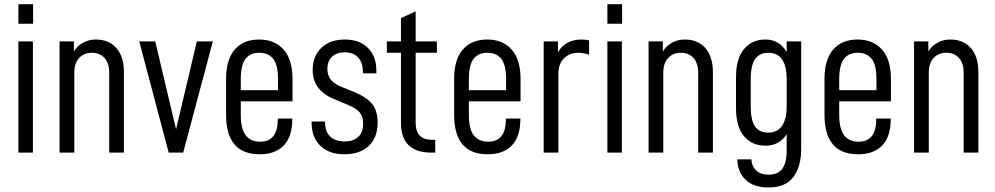

<svg xmlns="http://www.w3.org/2000/svg" viewBox="-20 -709 4623 892"><path d="M65.4 -516.6H132.8V0H65.4ZM65.4 -689.5H133.8V-598.6H65.4Z M256.8 -516.6H323.2V-469.7Q337.9 -495.1 365.2 -510.3Q392.6 -525.4 424.8 -525.4Q486.3 -525.4 521 -485.4Q555.7 -445.3 555.7 -374V0H487.3V-371.1Q487.3 -416 465.3 -439.9Q443.4 -463.9 406.2 -463.9Q370.1 -463.9 347.7 -439.5Q325.2 -415 325.2 -371.1V0H256.8Z M627 -516.6H701.2L797.9 -108.4L894.5 -516.6H968.8L831.1 0H763.7Z M1098.6 -238.3V-176.8Q1098.6 -108.4 1122.1 -79.6Q1145.5 -50.8 1188.5 -50.8Q1270.5 -50.8 1270.5 -154.3V-158.2H1337.9V-155.3Q1337.9 -74.2 1298.3 -33.2Q1258.8 7.8 1186.5 7.8Q1030.3 7.8 1030.3 -175.8V-342.8Q1030.3 -432.6 1070.8 -479Q1111.3 -525.4 1183.6 -525.4Q1255.9 -525.4 1297.4 -479Q1338.9 -432.6 1338.9 -342.8V-238.3ZM1098.6 -340.8V-290H1271.5V-342.8Q1271.5 -408.2 1249 -436Q1226.6 -463.9 1184.6 -463.9Q1142.6 -463.9 1120.6 -435.5Q1098.6 -407.2 1098.6 -340.8Z M1427.7 -138.7V-144.5H1490.2V-138.7Q1490.2 -96.7 1514.6 -74.2Q1539.1 -51.8 1581.1 -51.8Q1620.1 -51.8 1643.6 -72.3Q1667 -92.8 1667 -134.8Q1667 -168 1650.9 -187Q1634.8 -206.1 1596.7 -221.7L1531.2 -249Q1432.6 -290 1432.6 -383.8Q1432.6 -448.2 1473.1 -486.8Q1513.7 -525.4 1582 -525.4Q1650.4 -525.4 1689.5 -486.3Q1728.5 -447.3 1728.5 -380.9V-368.2H1666V-374Q1666 -418 1644 -441.9Q1622.1 -465.8 1581.1 -465.8Q1543.9 -465.8 1522.5 -445.3Q1501 -424.8 1501 -388.7Q1501 -361.3 1514.6 -341.8Q1528.3 -322.3 1563.5 -306.6L1628.9 -280.3Q1681.6 -257.8 1708 -227.1Q1734.4 -196.3 1734.4 -139.6Q1734.4 -69.3 1692.9 -30.8Q1651.4 7.8 1579.1 7.8Q1508.8 7.8 1468.3 -31.7Q1427.7 -71.3 1427.7 -138.7Z M1911.1 -463.9V-138.7Q1911.1 -98.6 1930.2 -79.1Q1949.2 -59.6 1988.3 -59.6H2002V0H1985.4Q1843.8 0 1842.8 -135.7V-463.9H1777.3V-516.6H1842.8V-625L1911.1 -656.2V-516.6H2009.8V-463.9Z M2158.2 -238.3V-176.8Q2158.2 -108.4 2181.6 -79.6Q2205.1 -50.8 2248 -50.8Q2330.1 -50.8 2330.1 -154.3V-158.2H2397.5V-155.3Q2397.5 -74.2 2357.9 -33.2Q2318.4 7.8 2246.1 7.8Q2089.8 7.8 2089.8 -175.8V-342.8Q2089.8 -432.6 2130.4 -479Q2170.9 -525.4 2243.2 -525.4Q2315.4 -525.4 2356.9 -479Q2398.4 -432.6 2398.4 -342.8V-238.3ZM2158.2 -340.8V-290H2331.1V-342.8Q2331.1 -408.2 2308.6 -436Q2286.1 -463.9 2244.1 -463.9Q2202.1 -463.9 2180.2 -435.5Q2158.2 -407.2 2158.2 -340.8Z M2505.9 -516.6H2572.3V-465.8Q2588.9 -496.1 2617.2 -510.7Q2645.5 -525.4 2680.7 -525.4Q2702.1 -525.4 2716.8 -521.5V-455.1Q2689.5 -463.9 2667 -463.9Q2626 -463.9 2600.1 -438Q2574.2 -412.1 2574.2 -367.2V0H2505.9Z M2801.8 -516.6H2869.1V0H2801.8ZM2801.8 -689.5H2870.1V-598.6H2801.8Z M2993.2 -516.6H3059.6V-469.7Q3074.2 -495.1 3101.6 -510.3Q3128.9 -525.4 3161.1 -525.4Q3222.7 -525.4 3257.3 -485.4Q3292 -445.3 3292 -374V0H3223.6V-371.1Q3223.6 -416 3201.7 -439.9Q3179.7 -463.9 3142.6 -463.9Q3106.4 -463.9 3084 -439.5Q3061.5 -415 3061.5 -371.1V0H2993.2Z M3405.3 31.2H3470.7Q3472.7 64.5 3493.7 83.5Q3514.6 102.5 3550.8 102.5Q3594.7 102.5 3614.7 74.7Q3634.8 46.9 3634.8 -9.8V-85.9Q3601.6 -32.2 3535.2 -32.2Q3474.6 -32.2 3437 -75.7Q3399.4 -119.1 3399.4 -207V-349.6Q3399.4 -437.5 3437 -481.4Q3474.6 -525.4 3535.2 -525.4Q3601.6 -525.4 3634.8 -466.8V-516.6H3702.1V-15.6Q3702.1 66.4 3665 114.3Q3627.9 162.1 3550.8 162.1Q3482.4 162.1 3444.8 127Q3407.2 91.8 3405.3 31.2ZM3634.8 -214.8V-340.8Q3634.8 -463.9 3548.8 -463.9Q3510.7 -463.9 3489.3 -436Q3467.8 -408.2 3467.8 -341.8V-214.8Q3467.8 -148.4 3488.3 -120.6Q3508.8 -92.8 3548.8 -92.8Q3590.8 -92.8 3612.8 -124Q3634.8 -155.3 3634.8 -214.8Z M3878.9 -238.3V-176.8Q3878.9 -108.4 3902.3 -79.6Q3925.8 -50.8 3968.8 -50.8Q4050.8 -50.8 4050.8 -154.3V-158.2H4118.2V-155.3Q4118.2 -74.2 4078.6 -33.2Q4039.1 7.8 3966.8 7.8Q3810.5 7.8 3810.5 -175.8V-342.8Q3810.5 -432.6 3851.1 -479Q3891.6 -525.4 3963.9 -525.4Q4036.1 -525.4 4077.6 -479Q4119.1 -432.6 4119.1 -342.8V-238.3ZM3878.9 -340.8V-290H4051.8V-342.8Q4051.8 -408.2 4029.3 -436Q4006.8 -463.9 3964.8 -463.9Q3922.9 -463.9 3900.9 -435.5Q3878.9 -407.2 3878.9 -340.8Z M4226.6 -516.6H4293V-469.7Q4307.6 -495.1 4335 -510.3Q4362.3 -525.4 4394.5 -525.4Q4456.1 -525.4 4490.7 -485.4Q4525.4 -445.3 4525.4 -374V0H4457V-371.1Q4457 -416 4435.1 -439.9Q4413.1 -463.9 4376 -463.9Q4339.8 -463.9 4317.4 -439.5Q4294.9 -415 4294.9 -371.1V0H4226.6Z"/></svg>

Font: Altinn-DIN Condensed
Style: Regular
Weight: 400
Width: 3
Designer: Charles Nix
Foundry: Altinn
Version: Version 2.00